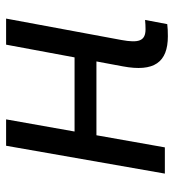

<svg xmlns="http://www.w3.org/2000/svg" viewBox="10 -568 567 626"><g transform="rotate(-90 293.0 -254.5)"><path d="M40.5 0H126L165.5 -223.1H406.2L390.1 -136.7C371.1 -35.2 403.3 9.8 488.3 9.8C503.4 9.8 516.1 9.3 527.8 7.8L541.5 -64.5C530.8 -63.5 521 -63 511.2 -63C472.7 -63 465.8 -85.4 476.1 -141.6L545.9 -517.6H460.9L419.4 -294.4H177.7L217.3 -517.6H131.3Z"/></g></svg>

Font: Cascadia Mono NF SemiLight
Style: Italic
Weight: 350
Italic angle: -10°
Monospace: yes
Designer: Aaron Bell
Foundry: Saja Typeworks
Version: Version 2404.023